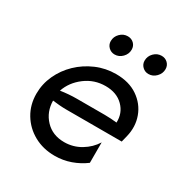

<svg xmlns="http://www.w3.org/2000/svg" viewBox="-144 -701 781 819"><g transform="rotate(30 246.5 -291.0)"><path d="M236.8 8.3Q179.9 8.3 134.7 -16.7Q89.6 -41.7 63.5 -85.1Q37.5 -128.5 37.5 -182.6Q37.5 -230.6 57.6 -274.3Q77.8 -318.1 112.8 -351.7Q147.9 -385.4 193.8 -405.2Q239.6 -425 291 -425Q354.9 -425 397.9 -395.5Q441 -366 458.3 -318.8Q475.7 -271.5 462.5 -218.1L454.9 -187.5H182.6Q165.3 -187.5 148.3 -188.9Q131.2 -190.3 113.9 -192.4Q114.6 -137.5 150 -100Q185.4 -62.5 243.1 -62.5Q286.8 -62.5 324 -84.7Q361.1 -106.9 382.6 -141.7V-41Q352.1 -18.1 314.9 -4.9Q277.8 8.3 236.8 8.3ZM118.1 -243.8Q159 -250 197.9 -250H336.1Q351.4 -250 366 -249Q380.6 -247.9 395.1 -246.5Q397.2 -293.8 364.9 -326Q332.6 -358.3 277.8 -358.3Q222.2 -358.3 178.5 -325.3Q134.7 -292.4 118.1 -243.8ZM242.4 -493.8Q225 -493.8 212.5 -505.9Q200 -518.1 200 -535.4Q200 -557.6 216 -573.6Q231.9 -589.6 253.5 -589.6Q271.5 -589.6 283.7 -577.8Q295.8 -566 295.8 -547.9Q295.8 -526.4 279.9 -510.1Q263.9 -493.8 242.4 -493.8ZM409 -493.8Q391.7 -493.8 379.2 -505.9Q366.7 -518.1 366.7 -535.4Q366.7 -557.6 382.6 -573.6Q398.6 -589.6 420.1 -589.6Q438.2 -589.6 450.3 -577.8Q462.5 -566 462.5 -547.9Q462.5 -526.4 446.5 -510.1Q430.6 -493.8 409 -493.8Z"/></g></svg>

Font: Afacad
Style: Italic
Weight: 400
Italic angle: -14°
Designer: Kristian Moeller
Foundry: Dicotype
Version: Version 1.000